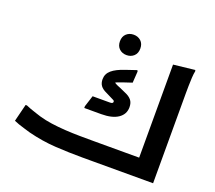

<svg xmlns="http://www.w3.org/2000/svg" viewBox="-136 -1019 1351 1204"><g transform="rotate(20 540.0 -417.0)"><path d="M994 0H524Q433 0 342 -5.5Q251 -11 157 -35Q138 -41 117 -47Q96 -53 77.5 -59.5Q59 -66 46 -72L75 -188H84Q95 -183 115 -175.5Q135 -168 155 -162Q175 -156 186 -152Q223 -141 268.5 -134.5Q314 -128 363 -125Q412 -122 460.5 -121.5Q509 -121 553 -121H902L857 -94V-742L1000 -758L1002 -750Q998 -732 996.5 -705Q995 -678 994.5 -650Q994 -622 994 -602ZM632 -475Q662 -463 677 -445Q692 -427 692 -397Q692 -350 652.5 -323Q613 -296 540 -296H427V-308L451 -383H566Q587 -383 587 -395Q587 -401 582 -404.5Q577 -408 567 -412L525 -433Q498 -445 485.5 -462Q473 -479 473 -505Q473 -541 501.5 -565.5Q530 -590 588 -609L659 -633L663 -625L658 -549L598 -529Q577 -522 564 -516.5Q551 -511 541 -502L543 -522Q550 -513 562.5 -506Q575 -499 594 -492ZM562 -698Q533 -698 513.5 -716Q494 -734 494 -766Q494 -798 513.5 -816Q533 -834 562 -834Q591 -834 610.5 -816Q630 -798 630 -766Q630 -734 610.5 -716Q591 -698 562 -698Z"/></g></svg>

Font: Kufam SemiBold
Style: Italic
Weight: 600
Italic angle: -11°
Designer: Artur Schmal
Foundry: Original Type
Version: Version 1.301; ttfautohint (v1.8.3)